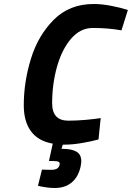

<svg xmlns="http://www.w3.org/2000/svg" viewBox="-20 -712 660 961"><path d="M241 -195Q241 -108 322 -108Q362 -108 408 -112Q454 -116 484 -121L473 -14Q437 -4 389.5 4Q342 12 304 12H294L288 33H294Q338 33 362.5 47Q387 61 387 96Q387 102 383 124Q371 175 338 202Q305 229 254 229Q233 229 209 225.5Q185 222 170 218L190 137L236 138Q255 138 265 132Q275 126 278 114Q281 102 273.5 98Q266 94 247 94H225L244 7Q171 -6 135 -55Q99 -104 99 -185Q99 -302 135 -418.5Q171 -535 249.5 -613.5Q328 -692 449 -692Q490 -692 538.5 -682.5Q587 -673 620 -662L588 -560Q523 -572 444 -572Q382 -572 336 -518.5Q290 -465 265.5 -378.5Q241 -292 241 -195Z"/></svg>

Font: Cairo
Style: Bold Italic
Weight: 700
Italic angle: -13°
Designer: Mohamed Gaber, Accademia di Belle Arti di Urbino and others
Foundry: Kief Type Foundry, Accademia di Belle Arti di Urbino and others
Version: Version 3.011